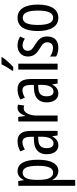

<svg xmlns="http://www.w3.org/2000/svg" viewBox="767 -1574 1046 2621"><g transform="rotate(-90 1290.5 -263.0)"><path d="M263 -547C215 -547 175 -522 146 -464H141L131 -537H65V240H146V0C146 -20 144 -44 142 -72H146C171 -20 216 10 268 10C366 10 421 -92 421 -269C421 -454 366 -547 263 -547ZM245 -477C312 -477 338 -407 338 -268C338 -127 308 -61 246 -61C178 -61 146 -124 146 -265V-285C146 -417 178 -477 245 -477Z M675 -547C624 -547 577 -534 535 -508L561 -447C599 -469 632 -480 662 -480C713 -480 734 -442 734 -360V-325L673 -322C560 -317 496 -256 496 -150C496 -65 533 10 616 10C672 10 711 -18 739 -74H741L753 0H815V-362C815 -480 776 -547 675 -547ZM687 -263 735 -266V-212C735 -114 700 -56 644 -56C603 -56 579 -86 579 -152C579 -222 614 -259 687 -263Z M1127 -547C1080 -547 1045 -507 1022 -445H1017L1006 -537H943V0H1024V-280C1023 -385 1064 -463 1121 -463C1136 -463 1149 -461 1161 -456L1173 -540C1157 -545 1142 -547 1127 -547Z M1383 -547C1332 -547 1285 -534 1243 -508L1269 -447C1307 -469 1340 -480 1370 -480C1421 -480 1442 -442 1442 -360V-325L1381 -322C1268 -317 1204 -256 1204 -150C1204 -65 1241 10 1324 10C1380 10 1419 -18 1447 -74H1449L1461 0H1523V-362C1523 -480 1484 -547 1383 -547ZM1395 -263 1443 -266V-212C1443 -114 1408 -56 1352 -56C1311 -56 1287 -86 1287 -152C1287 -222 1322 -259 1395 -263Z M1821 -757V-766H1724C1703 -721 1673 -671 1635 -617V-606H1687C1728 -642 1796 -715 1821 -757ZM1732 0V-537H1651V0Z M2104 -144C2104 -226 2059 -265 1993 -307C1930 -345 1908 -365 1908 -408C1908 -450 1936 -478 1981 -478C2014 -478 2045 -466 2073 -447L2103 -512C2066 -535 2026 -547 1980 -547C1891 -547 1830 -491 1830 -406C1830 -323 1875 -283 1942 -242C2002 -208 2024 -183 2024 -141C2024 -92 1996 -63 1949 -63C1905 -63 1859 -80 1830 -104V-20C1860 -3 1902 10 1952 10C2048 10 2104 -45 2104 -144Z M2539 -269C2539 -452 2473 -547 2359 -547C2235 -547 2178 -446 2178 -269C2178 -101 2238 10 2357 10C2482 10 2539 -102 2539 -269ZM2261 -269C2261 -407 2290 -476 2359 -476C2426 -476 2457 -407 2457 -269C2457 -130 2426 -61 2359 -61C2291 -61 2261 -132 2261 -269Z"/></g></svg>

Font: Noto Sans Sinhala UI ExtraCondensed
Style: Regular
Weight: 400
Width: 2
Designer: Jelle Bosma - Monotype Design Team
Foundry: Monotype Imaging Inc.
Version: Version 2.006